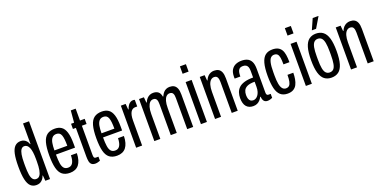

<svg xmlns="http://www.w3.org/2000/svg" viewBox="-18 -1486 4473 2261"><g transform="rotate(-20 2219.0 -356.0)"><path d="M163 12Q120 12 91.5 -14.5Q63 -41 49 -102Q35 -163 35 -265Q35 -364 48 -423.5Q61 -483 89.5 -511Q118 -539 162 -539Q185 -539 203 -530.5Q221 -522 234.5 -506.5Q248 -491 256 -467H261V-724H336V0H277L271 -68H266Q257 -36 231 -12Q205 12 163 12ZM185 -56Q213 -56 229.5 -78Q246 -100 253.5 -142Q261 -184 261 -245V-279Q261 -328 256 -363.5Q251 -399 241 -422Q231 -445 216.5 -456.5Q202 -468 182 -468Q159 -468 143.5 -448.5Q128 -429 120.5 -387.5Q113 -346 113 -279V-245Q113 -180 119.5 -138Q126 -96 142 -76Q158 -56 185 -56Z M584 12Q525 12 489 -16Q453 -44 437.5 -105Q422 -166 422 -263Q422 -364 439 -424.5Q456 -485 493 -512Q530 -539 589 -539Q638 -539 671.5 -516.5Q705 -494 722 -440.5Q739 -387 739 -294V-247H500Q500 -180 506.5 -137Q513 -94 531.5 -73.5Q550 -53 583 -53Q601 -53 615 -59.5Q629 -66 639.5 -81Q650 -96 656 -120Q662 -144 663 -179H737Q736 -132 725.5 -96Q715 -60 696 -36Q677 -12 648.5 0Q620 12 584 12ZM500 -299H661Q661 -346 657.5 -378.5Q654 -411 646 -432.5Q638 -454 623 -464Q608 -474 586 -474Q552 -474 533 -452Q514 -430 507 -391Q500 -352 500 -299Z M904 12Q871 12 854.5 -2.5Q838 -17 833 -43.5Q828 -70 828 -103V-462H791V-527H829L842 -676H903V-527H962V-462H903V-97Q903 -74 908.5 -63.5Q914 -53 928 -53H962V-2Q953 1 942.5 4.5Q932 8 922.5 10Q913 12 904 12Z M1174 12Q1115 12 1079 -16Q1043 -44 1027.5 -105Q1012 -166 1012 -263Q1012 -364 1029 -424.5Q1046 -485 1083 -512Q1120 -539 1179 -539Q1228 -539 1261.5 -516.5Q1295 -494 1312 -440.5Q1329 -387 1329 -294V-247H1090Q1090 -180 1096.5 -137Q1103 -94 1121.5 -73.5Q1140 -53 1173 -53Q1191 -53 1205 -59.5Q1219 -66 1229.5 -81Q1240 -96 1246 -120Q1252 -144 1253 -179H1327Q1326 -132 1315.5 -96Q1305 -60 1286 -36Q1267 -12 1238.5 0Q1210 12 1174 12ZM1090 -299H1251Q1251 -346 1247.5 -378.5Q1244 -411 1236 -432.5Q1228 -454 1213 -464Q1198 -474 1176 -474Q1142 -474 1123 -452Q1104 -430 1097 -391Q1090 -352 1090 -299Z M1415 0V-527H1475L1481 -455H1486Q1496 -485 1509 -503Q1522 -521 1537.5 -530Q1553 -539 1571 -539Q1577 -539 1582.5 -538Q1588 -537 1593 -535V-452H1565Q1551 -452 1537 -444.5Q1523 -437 1512.5 -421Q1502 -405 1496 -378Q1490 -351 1490 -313V0Z M1643 0V-527H1704L1710 -458H1715Q1727 -487 1743.5 -504.5Q1760 -522 1780 -530.5Q1800 -539 1823 -539Q1861 -539 1885 -520.5Q1909 -502 1917 -458H1922Q1935 -487 1950.5 -504.5Q1966 -522 1986 -530.5Q2006 -539 2029 -539Q2062 -539 2084 -526Q2106 -513 2118 -484Q2130 -455 2130 -406V0H2055V-387Q2055 -405 2053 -419.5Q2051 -434 2045.5 -445Q2040 -456 2030 -462Q2020 -468 2003 -468Q1980 -468 1962 -451Q1944 -434 1934 -399Q1924 -364 1924 -311V0H1849V-387Q1849 -405 1847 -419.5Q1845 -434 1839.5 -445Q1834 -456 1824 -462Q1814 -468 1798 -468Q1774 -468 1756.5 -451Q1739 -434 1728.5 -399Q1718 -364 1718 -311V0Z M2227 -631V-724H2302V-631ZM2227 0V-527H2302V0Z M2404 0V-527H2465L2471 -458H2476Q2488 -487 2505 -504.5Q2522 -522 2542.5 -530.5Q2563 -539 2586 -539Q2619 -539 2641.5 -526Q2664 -513 2676 -484Q2688 -455 2688 -406V0H2613V-387Q2613 -405 2610.5 -419.5Q2608 -434 2602.5 -445Q2597 -456 2587 -462Q2577 -468 2560 -468Q2537 -468 2518.5 -451Q2500 -434 2489.5 -399Q2479 -364 2479 -311V0Z M2880 12Q2853 12 2831.5 3Q2810 -6 2795 -23.5Q2780 -41 2772.5 -68Q2765 -95 2765 -129Q2765 -166 2775.5 -198Q2786 -230 2811 -254.5Q2836 -279 2880.5 -292.5Q2925 -306 2992 -306V-389Q2992 -417 2985.5 -435.5Q2979 -454 2964 -464Q2949 -474 2926 -474Q2895 -474 2880 -460.5Q2865 -447 2860 -424.5Q2855 -402 2855 -375V-368H2784Q2783 -372 2783 -377Q2783 -382 2783 -388Q2783 -445 2803 -477.5Q2823 -510 2856 -524.5Q2889 -539 2930 -539Q2971 -539 3001.5 -525.5Q3032 -512 3049.5 -479Q3067 -446 3067 -386V-88Q3067 -71 3073.5 -62.5Q3080 -54 3091 -54H3121V-4Q3108 2 3092 6.5Q3076 11 3059 11Q3038 11 3024.5 1Q3011 -9 3005 -26Q2999 -43 2998 -63H2992Q2982 -42 2966.5 -25Q2951 -8 2930 2Q2909 12 2880 12ZM2904 -53Q2919 -53 2934.5 -61Q2950 -69 2963 -86Q2976 -103 2984 -128.5Q2992 -154 2992 -189V-253Q2930 -253 2898 -237.5Q2866 -222 2854.5 -196.5Q2843 -171 2843 -140Q2843 -111 2850 -91.5Q2857 -72 2870.5 -62.5Q2884 -53 2904 -53Z M3312 12Q3257 12 3223 -17.5Q3189 -47 3174 -108Q3159 -169 3159 -263Q3159 -364 3176 -424.5Q3193 -485 3227.5 -512Q3262 -539 3316 -539Q3357 -539 3384 -526Q3411 -513 3427 -487.5Q3443 -462 3449.5 -422Q3456 -382 3456 -329H3381Q3381 -380 3376 -412Q3371 -444 3356.5 -459Q3342 -474 3315 -474Q3291 -474 3273.5 -457.5Q3256 -441 3246.5 -399.5Q3237 -358 3237 -283V-240Q3237 -179 3244.5 -137Q3252 -95 3269.5 -74Q3287 -53 3313 -53Q3340 -53 3355 -68Q3370 -83 3376.5 -115Q3383 -147 3383 -197H3456Q3456 -156 3449.5 -118.5Q3443 -81 3428 -51.5Q3413 -22 3384.5 -5Q3356 12 3312 12Z M3542 -631V-724H3617V-631ZM3542 0V-527H3617V0Z M3862 12Q3810 12 3774.5 -15Q3739 -42 3721 -102.5Q3703 -163 3703 -263Q3703 -363 3721 -423.5Q3739 -484 3774.5 -511.5Q3810 -539 3862 -539Q3915 -539 3951 -511.5Q3987 -484 4005 -423.5Q4023 -363 4023 -263Q4023 -163 4005 -102.5Q3987 -42 3951 -15Q3915 12 3862 12ZM3862 -53Q3892 -53 3910 -71.5Q3928 -90 3936 -132.5Q3944 -175 3944 -244V-282Q3944 -352 3936 -394Q3928 -436 3910 -455Q3892 -474 3862 -474Q3834 -474 3815.5 -455Q3797 -436 3789 -394Q3781 -352 3781 -282V-244Q3781 -175 3789 -132.5Q3797 -90 3815.5 -71.5Q3834 -53 3862 -53ZM3832 -591 3891 -724H3962V-720L3885 -591Z M4108 0V-527H4169L4175 -458H4180Q4192 -487 4209 -504.5Q4226 -522 4246.5 -530.5Q4267 -539 4290 -539Q4323 -539 4345.5 -526Q4368 -513 4380 -484Q4392 -455 4392 -406V0H4317V-387Q4317 -405 4314.5 -419.5Q4312 -434 4306.5 -445Q4301 -456 4291 -462Q4281 -468 4264 -468Q4241 -468 4222.5 -451Q4204 -434 4193.5 -399Q4183 -364 4183 -311V0Z"/></g></svg>

Font: Archivo ExtraCondensed
Style: Regular
Weight: 400
Width: 2
Designer: Hector Gatti
Foundry: Omnibus-Type
Version: Version 2.001